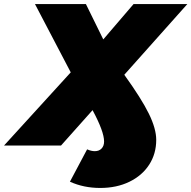

<svg xmlns="http://www.w3.org/2000/svg" viewBox="-72 -720 947 950"><path d="M543 -350Q628 -232 664.5 -157.5Q701 -83 701 -28Q701 41 666 95Q631 149 568 179.5Q505 210 424 210Q342 210 274 179L359 19Q380 28 397 28Q418 28 430.5 15Q443 2 443 -20Q443 -69 386 -175L230 0H-52L278 -362L101 -700H353L439 -525L589 -700H855Z"/></svg>

Font: Montserrat Alternates Black
Style: Italic
Weight: 900
Italic angle: -11.3°
Designer: Julieta Ulanovsky
Foundry: Julieta Ulanovsky
Version: Version 7.200